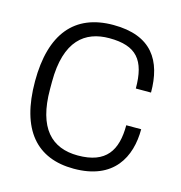

<svg xmlns="http://www.w3.org/2000/svg" viewBox="-87 -617 668 708"><g transform="rotate(15 246.5 -263.0)"><path d="M256 12C409 12 459 -87 459 -193H402C402 -97 366 -39 258 -39C158 -39 96 -100 96 -249V-277C96 -435 167 -487 259 -487C363 -487 401 -441 401 -333H459C459 -454 408 -538 261 -538C113 -538 35 -444 35 -263C35 -77 115 12 256 12Z"/></g></svg>

Font: Archivo ExtraLight
Style: Regular
Weight: 200
Designer: Hector Gatti
Foundry: Omnibus-Type
Version: Version 2.001